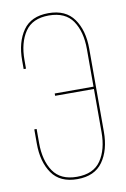

<svg xmlns="http://www.w3.org/2000/svg" viewBox="-82 -755 531 809"><g transform="rotate(-10 183.5 -350.0)"><path d="M327 -528V-172Q327 -94 292 -44.5Q257 5 183 5Q109 5 74.5 -44.5Q40 -94 40 -172V-233H50V-172Q50 -98 81.5 -51.5Q113 -5 183 -5Q254 -5 285.5 -51.5Q317 -98 317 -172V-357H151V-367H317V-528Q317 -602 285.5 -648.5Q254 -695 183 -695Q113 -695 81.5 -648.5Q50 -602 50 -528V-491H40V-528Q40 -606 74.5 -655.5Q109 -705 183 -705Q257 -705 292 -655.5Q327 -606 327 -528Z"/></g></svg>

Font: Bebas Neue Thin
Style: Regular
Weight: 200
Designer: Ryoichi Tsunekawa
Foundry: Ryoichi Tsunekawa
Version: Version 1.003;PS 001.003;hotconv 1.0.70;makeotf.lib2.5.58329